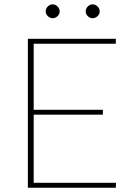

<svg xmlns="http://www.w3.org/2000/svg" viewBox="-20 -886 622 906"><path d="M527.5 -23.5 526.5 0H111.5V-703H526.5V-679.5H139V-368H465.5V-345H139V-23.5ZM261.5 -832Q261.5 -819.5 251.5 -809.8Q241.5 -800 228.5 -800Q222 -800 216 -802.8Q210 -805.5 205.5 -810Q201 -814.5 198.2 -820.2Q195.5 -826 195.5 -832Q195.5 -845.5 205.5 -855.5Q215.5 -865.5 228.5 -865.5Q241.5 -865.5 251.5 -855.5Q261.5 -845.5 261.5 -832ZM450.5 -832Q450.5 -819.5 440.2 -809.8Q430 -800 417.5 -800Q404 -800 394.2 -809.8Q384.5 -819.5 384.5 -832Q384.5 -845.5 394.2 -855.5Q404 -865.5 417.5 -865.5Q430 -865.5 440.2 -855.5Q450.5 -845.5 450.5 -832Z"/></svg>

Font: Lato 2
Style: Regular
Weight: 200
Designer: Lukasz Dziedzic with Adam Twardoch and Botio Nikoltchev
Foundry: tyPoland Lukasz Dziedzic
Version: Version 2.015; 2015-08-06; http://www.latofonts.com/